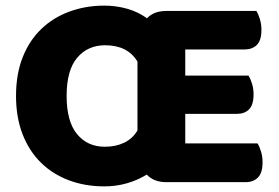

<svg xmlns="http://www.w3.org/2000/svg" viewBox="-20 -645 992 683"><path d="M37 -304Q37 -382 61 -442Q85 -502 127.5 -542.5Q170 -583 227.5 -604Q285 -625 351 -625Q393 -625 432 -614Q471 -603 503 -580Q527 -606 572 -606H892Q899 -595 904.5 -577Q910 -559 910 -539Q910 -501 893.5 -485Q877 -469 850 -469H639V-376H864Q871 -365 876.5 -347.5Q882 -330 882 -310Q882 -272 866 -256Q850 -240 823 -240H639V-135H896Q903 -124 908.5 -106Q914 -88 914 -68Q914 -30 897.5 -13.5Q881 3 854 3H572Q527 3 502 -24Q470 -4 431.5 7Q393 18 351 18Q283 18 225.5 -3.5Q168 -25 126 -66Q84 -107 60.5 -167Q37 -227 37 -304ZM217 -304Q217 -213 254 -168Q291 -123 353 -123Q392 -123 422 -137.5Q452 -152 469 -181V-426Q434 -484 354 -484Q292 -484 254.5 -439.5Q217 -395 217 -304Z"/></svg>

Font: Baloo
Style: Regular
Weight: 400
Designer: Sarang Kulkarni and Ek Type
Foundry: Ek Type
Version: Version 1.443;PS 1.000;hotconv 16.6.51;makeotf.lib2.5.65220;